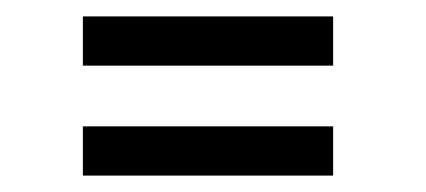

<svg xmlns="http://www.w3.org/2000/svg" viewBox="-20 -393 519 234"><path d="M81 -313V-373H386V-313ZM81 -179V-239H386V-179Z"/></svg>

Font: Raleway-v4020 Medium
Style: Italic
Weight: 500
Italic angle: -12°
Designer: Matt McInerney, Pablo Impallari, Rodrigo Fuenzalida
Foundry: Matt McInerney, Pablo Impallari, Rodrigo Fuenzalida
Version: Version 4.020;PS 004.020;hotconv 1.0.88;makeotf.lib2.5.64775